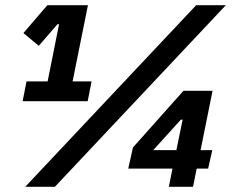

<svg xmlns="http://www.w3.org/2000/svg" viewBox="-20 -718 931 738"><path d="M317 -329H67L82 -405H163L207 -625H201L129 -542L70 -591L162 -698H318L259 -405H332ZM77 0 734 -698H848L191 0ZM722 0H629L643 -70H473L491 -151L685 -369H797L751 -141H796L780 -70H736ZM658 -141 682 -258H675L569 -141Z"/></svg>

Font: IBM Plex Sans
Style: Italic
Weight: 400
Italic angle: -11.31°
Designer: Mike Abbink, Paul van der Laan, Pieter van Rosmalen
Foundry: Bold Monday
Version: Version 3.201